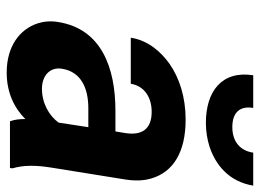

<svg xmlns="http://www.w3.org/2000/svg" viewBox="-124 -662 795 588"><g transform="rotate(90 274.0 -367.5)"><path d="M47 -148C43 -125 45 -104 51 -85C69 -30 121 10 202 10C264 10 311 -14 344 -47C344 -28 346 -13 351 0H494L495 -8C485 -41 485 -79 493 -128L529 -352C534 -383 533 -410 526 -433C506 -501 444 -538 346 -538C277 -538 218 -519 174 -488C138 -462 103 -423 95 -370H236C243 -412 278 -434 322 -434C375 -434 395 -404 387 -353L382 -323H319C185 -323 68 -279 47 -148ZM210 -745C195 -649 259 -600 356 -600C381 -600 406 -604 428 -611C486 -630 536 -672 548 -745H447C441 -704 412 -681 369 -681C326 -681 303 -702 310 -745ZM190 -159C199 -218 250 -240 311 -240H369L355 -149C334 -120 296 -98 251 -98C212 -98 184 -122 190 -159Z"/></g></svg>

Font: Asimov Pro
Style: BdObl
Weight: 700
Designer: Google
Version: Version 2.000980; 2014